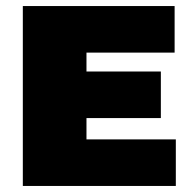

<svg xmlns="http://www.w3.org/2000/svg" viewBox="-20 -615 638 635"><path d="M55.5 0V-595H557.5V-441H266V-154H561.5V0ZM180.5 -224.5V-378.5H512V-224.5Z"/></svg>

Font: Encode Sans SC Condensed Thin Black
Style: Regular
Weight: 900
Version: Version 3.002